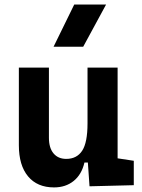

<svg xmlns="http://www.w3.org/2000/svg" viewBox="-20 -815 626 845"><path d="M217.8 9.8Q144 9.8 103.5 -38.8Q63 -87.4 63 -175.8V-517.6H195.3V-208.5Q195.3 -164.1 215.6 -139.9Q235.8 -115.7 271.5 -115.7Q317.9 -115.7 341.6 -151.6Q365.2 -187.5 365.2 -272V-517.6H497.6V-118.2L568.8 -107.4V0L374 4.9L366.7 -99.6H351.6Q339.4 -46.9 304.2 -18.6Q269 9.8 217.8 9.8ZM215.8 -609.4 306.6 -794.9H446.8L346.2 -609.4Z"/></svg>

Font: Cascadia Code PL
Style: Bold
Weight: 700
Monospace: yes
Designer: Aaron Bell
Foundry: Saja Typeworks
Version: Version 2404.023; ttfautohint (v1.8.4)